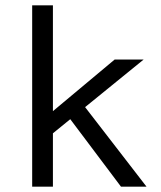

<svg xmlns="http://www.w3.org/2000/svg" viewBox="-20 -702 604 722"><path d="M101 0V-682H179V0ZM167 -274 411 -478H520L167 -191ZM435 0 208 -302 287 -316 531 0Z"/></svg>

Font: Karla ExtraLight
Style: Regular
Weight: 400
Version: Version 2.001